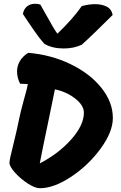

<svg xmlns="http://www.w3.org/2000/svg" viewBox="-20 -989 637 1014"><path d="M129 -873Q111 -901 101 -915Q105 -940 122 -954.5Q139 -969 165 -969Q180 -969 193 -965Q224 -911 232 -896Q261 -842 283 -811Q363 -887 412 -957Q450 -967 482 -967Q518 -967 543.5 -954Q569 -941 575 -910Q473 -808 412 -753Q371 -733 316 -733Q257 -733 215 -757Q187 -788 160.5 -827Q134 -866 129 -873ZM576 -366Q576 -293 512 -205Q448 -117 356.5 -56Q265 5 190 5Q165 5 126.5 -20Q88 -45 59 -77.5Q30 -110 30 -129Q30 -146 50 -224Q70 -305 83 -370Q88 -395 105 -458Q107 -467 115 -494.5Q123 -522 127 -545L86 -547Q70 -579 70 -611Q70 -641 85 -666.5Q100 -692 129 -710Q250 -700 353 -650Q456 -600 516 -524.5Q576 -449 576 -366ZM423 -394Q423 -433 376.5 -469Q330 -505 270 -517Q258 -456 234 -342Q204 -200 190 -126Q290 -178 356.5 -253Q423 -328 423 -394Z"/></svg>

Font: Mogra
Style: Regular
Weight: 400
Designer: Lipi Raval
Foundry: Lipi Raval
Version: Version 1.002;PS 1.002;hotconv 1.0.88;makeotf.lib2.5.647800;